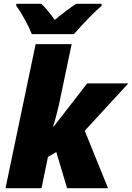

<svg xmlns="http://www.w3.org/2000/svg" viewBox="-20 -993 697 1013"><path d="M168 -760H358L290 -436Q283 -406 274.5 -374.5Q266 -343 260 -326H264L440 -553H657L427 -303L550 0H334L277 -191L233 -165L199 0H9ZM66 -962V-973H198Q225 -949 269 -888Q334 -942 382 -973H516V-962Q460 -915 370 -813H148Q134 -848 110.5 -891Q87 -934 66 -962Z"/></svg>

Font: Noto Sans Display Black
Style: Italic
Weight: 900
Italic angle: -12°
Designer: Monotype Design team
Foundry: Monotype Imaging Inc.
Version: Version 1.000